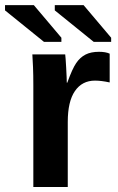

<svg xmlns="http://www.w3.org/2000/svg" viewBox="-63 -745 472 765"><path d="M69.8 0V-404.3Q69.8 -447.8 68.6 -476.8Q67.4 -505.9 65.9 -528.3H196.8Q198.2 -519.5 200.7 -474.9Q203.1 -430.2 203.1 -415.5H205.1Q225.1 -471.2 240.7 -493.9Q256.3 -516.6 277.8 -527.6Q299.3 -538.6 331.5 -538.6Q357.9 -538.6 374 -531.2V-416.5Q340.8 -423.8 315.4 -423.8Q264.2 -423.8 235.6 -382.3Q207 -340.8 207 -259.3V0ZM155.3 -703.6V-724.6H270L379.9 -594.7V-578.1H310.5ZM-43 -703.6V-724.6H71.8L181.6 -594.7V-578.1H112.3Z"/></svg>

Font: Arial
Style: Bold
Weight: 700
Designer: Steve Matteson
Foundry: Ascender Corporation
Version: Version 2.00.3